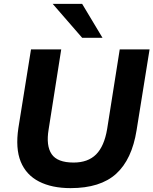

<svg xmlns="http://www.w3.org/2000/svg" viewBox="-20 -960 792 991"><path d="M59 0ZM344 11Q248 11 181.5 -23Q115 -57 87 -125.5Q59 -194 75 -300L140 -705H296L231 -292Q217 -208 246.5 -164.5Q276 -121 360 -121Q434 -121 476 -163Q518 -205 533 -294L598 -705H752L685 -288Q661 -137 579.5 -63Q498 11 344 11ZM404 -765 252 -940H404L509 -765Z"/></svg>

Font: Winston
Style: Bold Italic
Weight: 700
Italic angle: -9°
Designer: Original fonts by Vernon Adams / Changes by Cristiano Sobral
Foundry: Original fonts by Vernon Adams / Changes by Cristiano Sobral
Version: Version 2.503;July 17, 2020;FontCreator 13.0.0.2655 64-bit